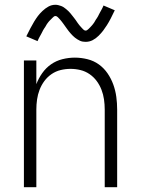

<svg xmlns="http://www.w3.org/2000/svg" viewBox="-20 -783 590 803"><path d="M80 0V-530H132V-431Q141 -455 156.5 -477Q172 -499 193.5 -514Q215 -529 241 -535.5Q267 -542 293 -542Q319 -542 345.5 -535.5Q372 -529 393.5 -513.5Q415 -498 430 -476Q445 -454 454 -429Q463 -404 466.5 -377.5Q470 -351 470 -325V0H418V-325Q418 -346 415 -367Q412 -388 404.5 -407.5Q397 -427 384.5 -444Q372 -461 354.5 -473Q337 -485 316.5 -490Q296 -495 275 -495Q254 -495 233.5 -490Q213 -485 195.5 -473Q178 -461 165.5 -444Q153 -427 145.5 -407.5Q138 -388 135 -367Q132 -346 132 -325V0ZM338 -608Q332 -608 326 -609Q320 -610 314.5 -612.5Q309 -615 303.5 -618.5Q298 -622 293.5 -625.5Q289 -629 284.5 -633.5Q280 -638 276 -642.5Q272 -647 268 -652Q264 -657 260.5 -662Q257 -667 253 -672.5Q249 -678 245.5 -683Q242 -688 238 -693Q234 -698 230.5 -702Q227 -706 222 -711Q217 -716 212 -716Q208 -716 205 -713.5Q202 -711 199.5 -708.5Q197 -706 193 -702Q189 -698 187 -696Q185 -694 183.5 -692Q182 -690 180 -687.5Q178 -685 176 -682Q174 -679 172.5 -676Q171 -673 169 -670Q167 -667 164.5 -663.5Q162 -660 160 -656Q158 -652 156 -648Q154 -644 151.5 -639.5Q149 -635 146.5 -630.5Q144 -626 141.5 -621Q139 -616 137 -611L90 -631Q99 -649 107 -664.5Q115 -680 123 -693Q131 -706 138.5 -716Q146 -726 157.5 -737Q169 -748 182.5 -755.5Q196 -763 212 -763Q218 -763 224 -761.5Q230 -760 235.5 -758Q241 -756 246.5 -752.5Q252 -749 256.5 -745Q261 -741 265.5 -737Q270 -733 274 -728Q278 -723 282 -718Q286 -713 289.5 -708.5Q293 -704 297 -698.5Q301 -693 304.5 -687.5Q308 -682 312 -677.5Q316 -673 319.5 -669Q323 -665 328 -660Q333 -655 338 -655Q342 -655 345 -657.5Q348 -660 350.5 -662Q353 -664 357 -668.5Q361 -673 363 -675Q365 -677 366.5 -679Q368 -681 370 -683.5Q372 -686 374 -689Q376 -692 377.5 -695Q379 -698 381 -701Q383 -704 385.5 -707.5Q388 -711 390 -715Q392 -719 394 -723Q396 -727 398.5 -731.5Q401 -736 403.5 -740.5Q406 -745 408.5 -750Q411 -755 413 -760L460 -740Q451 -721 443 -705.5Q435 -690 427 -677.5Q419 -665 411.5 -655Q404 -645 392.5 -633.5Q381 -622 367.5 -615Q354 -608 338 -608Z"/></svg>

Font: Lode Dark Term
Style: Regular
Weight: 400
Monospace: yes
Designer: Belleve Invis
Foundry: Belleve Invis
Version: Version 29.2.0